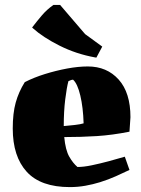

<svg xmlns="http://www.w3.org/2000/svg" viewBox="-20 -752 573 783"><path d="M265 11Q146 11 89 -51.5Q32 -114 32 -228Q32 -290 44 -333.5Q56 -377 81 -417Q118 -436 163 -450Q208 -464 253.5 -472.5Q299 -481 338 -481Q416 -481 464 -427.5Q512 -374 512 -274L508 -215Q438 -201 374.5 -197Q311 -193 242 -193Q247 -140 262.5 -113Q278 -86 296 -71Q321 -71 354.5 -78Q388 -85 423.5 -94.5Q459 -104 489 -113L508 -59Q483 -47 453 -33.5Q423 -20 388 -9Q359 0 328 5.5Q297 11 265 11ZM240 -238Q264 -240 286 -242.5Q308 -245 321 -249Q319 -314 307.5 -362.5Q296 -411 278 -427Q271 -427 259 -421Q252 -395 246 -346.5Q240 -298 240 -238ZM373 -517 367 -518Q290 -532 222.5 -566Q155 -600 114 -637L111 -640Q131 -666 151 -689.5Q171 -713 198 -732H225L327 -613L397 -562Z"/></svg>

Font: Labrada Black
Style: Regular
Weight: 900
Designer: Mercedes Jáuregui
Foundry: Omnibus-Type Team
Version: Version 1.000; ttfautohint (v1.8.4.7-5d5b)